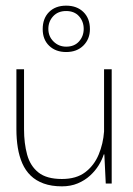

<svg xmlns="http://www.w3.org/2000/svg" viewBox="-20 -649 470 679"><path d="M199 10Q162 10 134.5 0Q107 -10 88.5 -28Q70 -46 59 -71Q48 -96 43 -126.5Q38 -157 38 -192V-404H65V-192Q65 -142 76 -102Q87 -62 116 -39Q145 -16 199 -16Q250 -16 281.5 -40Q313 -64 329 -102.5Q345 -141 348 -184V-404H375V0H354L349 -103H347Q341 -84 329 -64.5Q317 -45 298.5 -28Q280 -11 255 -0.5Q230 10 199 10ZM214 -465Q177 -465 154 -487Q131 -509 131 -546Q131 -584 153.5 -606.5Q176 -629 214 -629Q252 -629 275 -606.5Q298 -584 298 -546Q298 -511 275 -488Q252 -465 214 -465ZM214 -484Q243 -484 259.5 -502.5Q276 -521 276 -547Q276 -573 259.5 -591.5Q243 -610 214 -610Q185 -610 168 -591.5Q151 -573 151 -547Q151 -520 169.5 -502Q188 -484 214 -484Z"/></svg>

Font: Darker Grotesque Light
Style: Regular
Weight: 300
Designer: Gabriel Lam
Foundry: TypeRant
Version: Version 1.000;gftools[0.9.28]